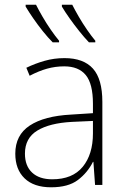

<svg xmlns="http://www.w3.org/2000/svg" viewBox="-20 -786 533 816"><path d="M254 -539Q335 -539 375 -494.5Q415 -450 415 -353V0H384L377 -98H375Q352 -52 311 -21Q270 10 197 10Q124 10 84.5 -28Q45 -66 45 -133Q45 -212 106.5 -252.5Q168 -293 282 -299L375 -305V-345Q375 -430 344.5 -467Q314 -504 253 -504Q215 -504 179.5 -494Q144 -484 106 -464L92 -498Q129 -516 169.5 -527.5Q210 -539 254 -539ZM375 -272 286 -268Q191 -263 138.5 -231Q86 -199 86 -133Q86 -81 116.5 -52.5Q147 -24 202 -24Q288 -24 331.5 -77Q375 -130 375 -219ZM287 -766Q298 -744 314.5 -715.5Q331 -687 350 -659.5Q369 -632 385 -613V-606H358Q338 -627 316.5 -654Q295 -681 275.5 -708.5Q256 -736 243 -758V-766ZM133 -766Q144 -744 160.5 -715.5Q177 -687 196 -659.5Q215 -632 231 -613V-606H204Q183 -627 161.5 -654Q140 -681 121 -708.5Q102 -736 89 -758V-766Z"/></svg>

Font: Noto Sans Disp ExtLt
Style: Regular
Weight: 200
Designer: Monotype Design Team
Foundry: Monotype Imaging Inc.
Version: Version 2.000;GOOG;noto-source:20170915:90ef993387c0